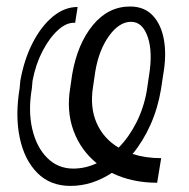

<svg xmlns="http://www.w3.org/2000/svg" viewBox="-20 -573 592 602"><path d="M485.4 -77.1 472.7 0Q393.5 0 330.6 -30.9Q301.1 -11.4 268.5 -0.7Q235.8 9.9 200.6 9.9Q137.4 9.9 96.9 -30.9Q56.5 -71.7 41.9 -141Q27.3 -210.2 41.5 -295.8L43.7 -319.6Q55.4 -385.7 82 -437.9Q108.7 -490.1 145.2 -520.6Q181.8 -551.1 223.4 -551.1L215.6 -501.4Q189.6 -503.6 162.5 -479.2Q135.3 -454.9 113.5 -413Q91.6 -371.1 82 -319.6L79.9 -295.8Q67.8 -224.8 81.3 -167.8Q94.8 -110.8 128.4 -77.6Q161.9 -44.4 209.9 -44.4Q247.2 -44.4 283.4 -61.1Q233.3 -101.6 210.6 -163Q187.9 -224.4 200.3 -298.3L206.3 -339.8Q223 -435.7 271.1 -494.1Q319.2 -552.6 387.8 -552.6Q432.2 -552.6 458.8 -524.5Q485.4 -496.4 494 -448.2Q502.5 -399.9 491.8 -339.5L484.7 -292.6Q474.8 -233.3 451.7 -181.6Q428.6 -130 395.6 -90.2Q436.4 -77.1 485.4 -77.1ZM351.9 -110.1Q383.9 -142.4 407.1 -187.9Q430.4 -233.3 440 -286.9L447.1 -335.2Q459.5 -409.8 443.2 -457.2Q426.8 -504.6 391 -504.6Q353.7 -504.6 321.9 -460.4Q290.1 -416.2 278.8 -349.1L271.7 -300.8Q261.4 -236.5 283 -187.3Q304.7 -138.1 351.9 -110.1Z"/></svg>

Font: Inter UI Extra Light
Style: Italic
Weight: 200
Italic angle: -9.39999°
Designer: Rasmus Andersson
Foundry: rsms
Version: 3.2;8d6f07862